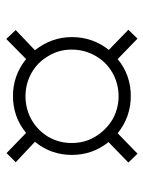

<svg xmlns="http://www.w3.org/2000/svg" viewBox="59 -610 470 629"><g transform="rotate(90 294.5 -295.0)"><path d="M78 -111C78 -111 107 -80 107 -80C107 -80 173 -145 173 -145C209 -116 249 -102 294 -102C339 -102 380 -116 415 -145C415 -145 481 -81 481 -81C481 -81 511 -111 511 -111C511 -111 444 -174 444 -174C473 -209 487 -250 487 -295C487 -340 473 -380 445 -415C445 -415 512 -480 512 -480C512 -480 483 -510 483 -510C483 -510 416 -445 416 -445C380 -474 339 -488 294 -488C249 -488 208 -474 173 -445C173 -445 106 -510 106 -510C106 -510 77 -480 77 -480C77 -480 143 -416 143 -416C115 -381 101 -340 101 -295C101 -251 115 -211 144 -174C144 -174 78 -111 78 -111ZM372 -163C349 -150 323 -143 295 -143C267 -143 241 -150 218 -163C195 -176 176 -195 163 -218C149 -241 142 -266 142 -294C142 -323 149 -349 163 -373C176 -396 195 -415 218 -428C241 -441 267 -448 295 -448C322 -448 348 -441 371 -428C394 -414 413 -395 427 -372C441 -349 448 -323 448 -294C448 -266 441 -241 428 -218C414 -195 395 -176 372 -163Z"/></g></svg>

Font: BUSH 25 TRIRONG
Style: Regular
Weight: 400
Designer: Katatrad Team
Foundry: CadsonDemak